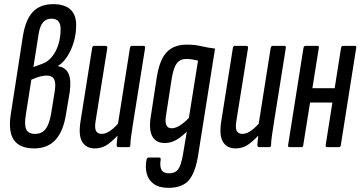

<svg xmlns="http://www.w3.org/2000/svg" viewBox="-20 -709 1736 925"><path d="M145 6Q75 6 47 -34.5Q19 -75 32 -159L91 -539Q104 -616 139 -652.5Q174 -689 237 -689Q291 -689 319 -663.5Q347 -638 347 -588Q347 -546 335.5 -507Q324 -468 304 -437Q284 -406 259 -391V-390Q296 -385 310 -354.5Q324 -324 316 -266L298 -159Q285 -76 247 -35Q209 6 145 6ZM149 -64Q181 -64 199 -86.5Q217 -109 226 -160L244 -271Q250 -310 240.5 -327.5Q231 -345 204 -345Q176 -345 131 -325L105 -160Q96 -107 106.5 -85.5Q117 -64 149 -64ZM141 -386 182 -401Q209 -410 229.5 -434.5Q250 -459 261 -494Q272 -529 272 -570Q272 -619 228 -619Q202 -619 187 -601Q172 -583 166 -545Z M436 6Q396 6 376.5 -25Q357 -56 368 -125L424 -478Q426 -488 433 -488H488Q498 -488 497 -478L441 -128Q435 -93 442.5 -78.5Q450 -64 470 -64Q491 -64 514.5 -81.5Q538 -99 560 -127L561 -72Q534 -40 504 -17Q474 6 436 6ZM551 0Q542 0 542 -10Q543 -30 546.5 -57Q550 -84 552 -100L548 -110L606 -478Q608 -488 616 -488H671Q681 -488 679 -478L622 -121Q616 -82 612 -55Q608 -28 608 -10Q608 0 598 0Z M880 -494Q919 -494 950 -486.5Q981 -479 1016 -475L935 36Q922 121 890.5 158.5Q859 196 791 196Q746 196 720 176.5Q694 157 686.5 126Q679 95 686 60Q689 50 696 50H746Q756 50 754 60Q749 92 758 109Q767 126 795 126Q824 126 838.5 106.5Q853 87 862 32L880 -75Q853 -48 827.5 -34Q802 -20 774 -20Q730 -20 713 -53.5Q696 -87 707 -151L736 -341Q750 -424 784.5 -459Q819 -494 880 -494ZM807 -91Q842 -91 890 -141L934 -417Q921 -420 907 -422.5Q893 -425 877 -425Q849 -425 833 -405.5Q817 -386 808 -335L780 -154Q769 -91 807 -91Z M1114 6Q1074 6 1054.5 -25Q1035 -56 1046 -125L1102 -478Q1104 -488 1111 -488H1166Q1176 -488 1175 -478L1119 -128Q1113 -93 1120.5 -78.5Q1128 -64 1148 -64Q1169 -64 1192.5 -81.5Q1216 -99 1238 -127L1239 -72Q1212 -40 1182 -17Q1152 6 1114 6ZM1229 0Q1220 0 1220 -10Q1221 -30 1224.5 -57Q1228 -84 1230 -100L1226 -110L1284 -478Q1286 -488 1294 -488H1349Q1359 -488 1357 -478L1300 -121Q1294 -82 1290 -55Q1286 -28 1286 -10Q1286 0 1276 0Z M1556 0Q1548 0 1549 -10L1623 -478Q1625 -488 1632 -488H1691Q1698 -488 1696 -478L1622 -10Q1621 0 1613 0ZM1375 0Q1366 0 1368 -10L1442 -478Q1444 -488 1452 -488H1510Q1518 -488 1516 -478L1441 -10Q1440 0 1432 0ZM1464 -215 1476 -284H1606L1595 -215Z"/></svg>

Font: Sofia Sans Extra Condensed Medium
Style: Italic
Weight: 500
Italic angle: -9°
Version: Version 4.100